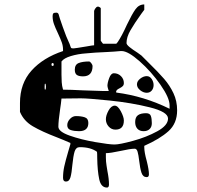

<svg xmlns="http://www.w3.org/2000/svg" viewBox="-20 -717 888 865"><path d="M339 -54Q322 -54 316 -34Q310 -14 306 26Q303 62 297.5 81.5Q292 101 277 101Q264 101 264 84Q264 58 269.5 33Q275 8 287 -33L297 -67V-73Q284 -79 265.5 -86.5Q247 -94 237 -98Q169 -124 128 -148Q87 -172 70 -213V-253Q70 -341 122 -399Q174 -457 264 -487V-493Q264 -510 258.5 -525.5Q253 -541 241 -567Q229 -592 223 -609Q217 -626 217 -644Q217 -653 220 -656.5Q223 -660 234 -660Q241 -660 244 -653Q246 -643 263 -595Q280 -547 290 -527Q294 -519 296.5 -510.5Q299 -502 301 -500.5Q303 -499 312 -499Q317 -499 371 -508Q398 -513 404 -513V-667Q404 -671 409.5 -679Q415 -687 420 -687H424Q427 -686 430 -684Q433 -682 434 -680V-533L444 -520H504L510 -527Q528 -553 552 -606Q575 -654 590.5 -675.5Q606 -697 630 -697V-673L616 -654Q586 -612 568 -581Q550 -550 550 -523Q550 -516 563.5 -505Q577 -494 599 -480L617 -467Q647 -437 647 -437Q694 -391 719.5 -361.5Q745 -332 761.5 -297Q778 -262 778 -220Q778 -161 739 -126Q700 -91 630 -60V-53Q630 -31 641 8Q651 48 651 68Q651 81 641 81Q624 81 617.5 61.5Q611 42 607 7Q604 -19 600 -33Q596 -47 587 -47Q567 -47 523 -37Q477 -27 457 -27V-7Q457 10 460 29Q463 48 464 54Q471 89 471 114Q471 128 462 128Q435 128 427 90.5Q419 53 418 -4Q418 -27 417 -33Q389 -54 339 -54ZM744 -227V-243Q744 -276 703 -335Q662 -394 609.5 -440.5Q557 -487 528 -487H524Q493 -484 459 -482.5Q425 -481 410 -480Q404 -479 367.5 -476.5Q331 -474 299.5 -464.5Q268 -455 257 -440V-400V-381Q257 -364 258 -347Q259 -330 264 -313Q296 -313 353 -310L444 -307H470Q464 -325 464 -330Q464 -344 472 -365.5Q480 -387 493 -387Q512 -387 525 -374Q538 -361 538 -343Q538 -334 533 -329Q528 -324 518 -319Q503 -312 503 -303Q503 -301 504 -300Q628 -284 744 -227ZM381 -440Q386 -440 391.5 -432Q397 -424 397 -420Q397 -373 354 -373Q335 -373 326 -379.5Q317 -386 317 -403Q317 -426 334.5 -433Q352 -440 381 -440ZM212 -426Q212 -420 217 -420Q222 -420 222 -426Q222 -433 217 -433Q212 -433 212 -426ZM641 -374Q655 -374 663.5 -361Q672 -348 672 -334Q672 -319 663.5 -309Q655 -299 641 -299Q626 -299 611.5 -310.5Q597 -322 597 -337Q597 -351 611.5 -362.5Q626 -374 641 -374ZM181 -324Q181 -313 183 -313Q187 -313 187 -326Q187 -337 184 -340H183Q181 -340 181 -324ZM496 -66Q519 -66 579.5 -82.5Q640 -99 688.5 -125.5Q737 -152 737 -183Q737 -213 654.5 -233.5Q572 -254 474.5 -264Q377 -274 344 -274L257 -273Q255 -251 251 -226Q243 -172 243 -146Q243 -124 294 -106Q345 -88 408.5 -77Q472 -66 496 -66ZM497 -241Q511 -241 524.5 -215.5Q538 -190 538 -174Q538 -133 500 -133Q482 -133 469.5 -147Q457 -161 457 -180Q457 -197 469 -219Q481 -241 497 -241ZM638 -207Q655 -207 659.5 -195Q664 -183 664 -162Q664 -145 654 -135.5Q644 -126 627 -126Q609 -126 599 -137Q589 -148 589 -167Q589 -189 601.5 -198Q614 -207 638 -207ZM322 -194Q346 -194 362 -188.5Q378 -183 378 -163Q378 -126 336 -126Q315 -126 299 -131Q283 -136 283 -153Q283 -168 295 -181Q307 -194 322 -194Z"/></svg>

Font: Krikikrak Dingbats
Style: Regular
Weight: 400
Designer: Jenny du Carrois
Foundry: bBox Type GmbH
Version: Version 1.001